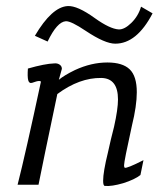

<svg xmlns="http://www.w3.org/2000/svg" viewBox="-20 -609 523 633"><path d="M453 -81 443 -32Q424 -17 386 -5Q348 6 326 4Q320 4 320 -13Q320 -42 336 -107Q339 -121 345.5 -149Q352 -177 356 -191Q369 -249 369 -281Q369 -351 314 -352Q242 -353 169 -299Q120 -66 107 0H38Q64 -102 115 -340Q113 -342 109 -342Q102 -342 86 -336Q76 -333 73 -344.5Q70 -356 72 -383Q128 -399 159 -400Q169 -401 176.5 -396Q184 -391 184 -382L174 -346Q192 -361 227 -378Q281 -403 334 -403Q384 -403 407.5 -380.5Q431 -358 431 -305Q431 -260 415 -195Q389 -77 389 -64Q389 -58 391 -56Q398 -53 453 -81ZM483 -565Q431 -465 360 -465Q326 -465 263 -507Q214 -540 197 -539Q168 -537 137 -472L95 -491Q151 -586 203 -589Q235 -591 293 -549Q342 -514 371 -512Q390 -511 413 -533.5Q436 -556 445 -587Q463 -577 483 -565Z"/></svg>

Font: GFS Neohellenic Rg
Style: Italic
Weight: 400
Italic angle: -12°
Designer: Takis Katsoulidis and George D. Matthiopoulos
Foundry: Takis Katsoulidis and George D. Matthiopoulos
Version: Version 1.0